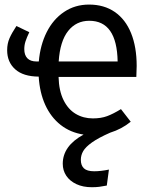

<svg xmlns="http://www.w3.org/2000/svg" viewBox="-20 -571 655 827"><path d="M567.2 -239.5H232.3Q233.8 -180 253.6 -140Q273.3 -100 306.2 -80.5Q339 -61 380 -61Q415.4 -61 441.5 -70.8Q467.7 -80.5 501 -101L543.1 -46.7Q504.1 -14.9 454.4 0.5Q404.1 22.6 376.4 42.3Q348.7 62.1 338.5 79.7Q328.2 97.4 328.2 117.4Q328.2 141.5 341.5 154.1Q354.9 166.7 385.6 166.7Q413.3 166.7 449.2 159.5L440 228.2Q421.5 231.8 407.7 233.6Q393.8 235.4 375.4 235.4Q337.4 235.4 309 222.1Q280.5 208.7 265.4 185.9Q250.3 163.1 250.3 134.4Q250.3 57.4 340 8.7Q283.1 0 241 -33.1Q199 -66.2 174.9 -119.2Q150.8 -172.3 146.7 -241Q80 -241.5 45.4 -272.6Q10.8 -303.6 10.8 -354.9Q10.8 -383.1 21 -406.4Q31.3 -429.7 50.8 -459L106.2 -432.3Q95.4 -409.7 90 -393.3Q84.6 -376.9 84.6 -359.5Q84.6 -333.8 97.9 -320Q111.3 -306.2 137.4 -306.2H147.2Q153.3 -377.4 181.3 -432.8Q209.2 -488.2 256.2 -519.7Q303.1 -551.3 363.6 -551.3Q428.2 -551.3 474.4 -519.5Q520.5 -487.7 544.6 -428.2Q568.7 -368.7 568.7 -286.7Q568.7 -274.9 567.2 -239.5ZM486.7 -306.2Q483.6 -481.5 364.6 -481.5Q308.2 -481.5 273.3 -437.4Q238.5 -393.3 232.8 -306.2Z"/></svg>

Font: Fira Code Fixed
Style: Regular
Weight: 400
Monospace: yes
Designer: Carrois Corporate, Edenspiekermann AG, Nikita Prokopov
Foundry: Carrois Corporate, Edenspiekermann AG, Nikita Prokopov
Version: Version 5.002